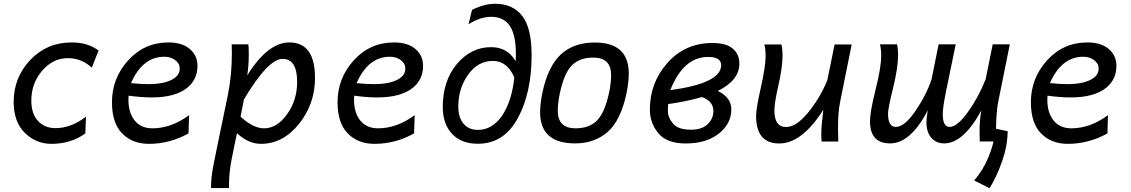

<svg xmlns="http://www.w3.org/2000/svg" viewBox="-20 -747 5971 1014"><path d="M251 12.7Q170.9 12.7 111.6 -44.9Q52.2 -102.5 52.2 -209Q52.2 -337.9 139.9 -430.4Q227.5 -522.9 358.4 -522.9Q444.3 -522.9 500.5 -480L464.8 -389.6Q410.6 -439.9 338.4 -439.9Q259.8 -439.9 202.6 -373.5Q145.5 -307.1 145.5 -216.3Q145.5 -146 180.7 -108.2Q215.8 -70.3 272.9 -70.3Q355.5 -70.3 434.1 -130.9L430.7 -42.5Q355 12.7 251 12.7Z M763.7 -302.7Q844.2 -302.7 888.7 -326.7Q929.2 -348.1 929.2 -384.8Q929.2 -411.6 905.5 -429.4Q881.8 -447.3 847.7 -447.3Q732.9 -447.3 671.9 -308.1Q720.2 -302.7 763.7 -302.7ZM766.6 12.7Q679.2 12.7 625.2 -42.2Q571.3 -97.2 571.3 -207Q571.3 -334 657 -428.5Q742.7 -522.9 870.1 -522.9Q941.4 -522.9 982.2 -488.5Q1022.9 -454.1 1022.9 -398.9Q1022.9 -327.6 969.2 -283.7Q906.2 -232.4 780.8 -232.4Q728 -232.4 659.2 -241.7Q658.2 -231.4 658.2 -221.7Q658.2 -152.8 689.9 -112.3Q723.1 -69.3 785.2 -69.3Q884.3 -69.3 978.5 -138.7L975.6 -42.5Q876.5 12.7 766.6 12.7Z M1189.9 246.1H1094.7V234.9Q1094.7 192.4 1106 131.3Q1112.8 94.2 1183.1 -243.7Q1204.6 -349.1 1204.6 -467.8Q1204.6 -483.4 1203.6 -512.7H1291.5Q1293.9 -501.5 1293.9 -460.9Q1293.9 -399.9 1285.6 -348.6Q1394 -522.9 1508.3 -522.9Q1643.6 -522.9 1643.6 -335.4Q1643.6 -197.8 1558.8 -92.5Q1474.1 12.7 1357.9 12.7Q1292.5 12.7 1231.4 -43.5L1204.1 89.8Q1189.5 162.6 1189.5 226.6ZM1374.5 -69.3Q1442.9 -69.3 1496.1 -143.6Q1549.3 -217.8 1549.3 -314.5Q1549.3 -436 1472.2 -436Q1396 -436 1268.1 -221.7L1250.5 -130.9Q1316.9 -69.3 1374.5 -69.3Z M1955.1 -302.7Q2035.6 -302.7 2080.1 -326.7Q2120.6 -348.1 2120.6 -384.8Q2120.6 -411.6 2096.9 -429.4Q2073.2 -447.3 2039.1 -447.3Q1924.3 -447.3 1863.3 -308.1Q1911.6 -302.7 1955.1 -302.7ZM1958 12.7Q1870.6 12.7 1816.7 -42.2Q1762.7 -97.2 1762.7 -207Q1762.7 -334 1848.4 -428.5Q1934.1 -522.9 2061.5 -522.9Q2132.8 -522.9 2173.6 -488.5Q2214.4 -454.1 2214.4 -398.9Q2214.4 -327.6 2160.6 -283.7Q2097.7 -232.4 1972.2 -232.4Q1919.4 -232.4 1850.6 -241.7Q1849.6 -231.4 1849.6 -221.7Q1849.6 -152.8 1881.3 -112.3Q1914.6 -69.3 1976.6 -69.3Q2075.7 -69.3 2169.9 -138.7L2167 -42.5Q2067.9 12.7 1958 12.7Z M2503.4 12.2Q2416 12.2 2367.2 -40.3Q2318.4 -92.8 2318.4 -181.2Q2318.4 -320.8 2393.3 -409.4Q2468.3 -498 2573.7 -498Q2659.7 -498 2701.7 -425.8H2703.6Q2704.6 -435.1 2704.6 -460Q2704.6 -556.2 2675.8 -605Q2643.6 -658.2 2573.7 -658.2Q2516.6 -658.2 2454.6 -619.1L2472.7 -694.8Q2537.6 -727.1 2594.7 -727.1Q2688 -727.1 2737.8 -663.3Q2787.6 -599.6 2787.6 -456.1Q2787.6 -256.8 2714.4 -122.3Q2641.1 12.2 2503.4 12.2ZM2504.4 -61Q2579.1 -61 2632.3 -136.7Q2683.6 -214.8 2696.3 -337.9Q2658.2 -425.3 2583.5 -425.3Q2503.9 -425.3 2452.1 -352.5Q2400.4 -279.8 2400.4 -184.1Q2400.4 -126.5 2428 -93.8Q2455.6 -61 2504.4 -61Z M3017.1 10.3Q2832.5 10.3 2832.5 -154.3Q2832.5 -199.2 2844.7 -258.3Q2874.5 -397.5 2942.4 -460Q3010.3 -522.5 3121.1 -522.5Q3300.8 -522.5 3300.8 -358.4Q3300.8 -313.5 3288.6 -253.9Q3258.3 -111.3 3189.5 -50.5Q3120.6 10.3 3017.1 10.3ZM3020 -69.3Q3091.8 -69.3 3132.8 -110.4Q3173.8 -151.4 3196.8 -258.3Q3207.5 -309.6 3207.5 -350.6Q3207.5 -442.9 3113.3 -442.9Q3040.5 -442.9 2999.8 -401.4Q2959 -359.9 2936.5 -253.9Q2925.8 -202.6 2925.8 -161.6Q2925.8 -69.3 3020 -69.3Z M3601.1 10.7Q3501 10.7 3456.5 -43.7Q3412.1 -98.1 3412.1 -168.5Q3412.1 -310.5 3505.4 -415.3Q3598.6 -520 3742.7 -520Q3804.2 -520 3836.9 -499.5Q3884.8 -469.7 3884.8 -411.1Q3884.8 -323.2 3771 -266.6Q3842.3 -232.4 3842.3 -169.4Q3842.3 -93.8 3776.4 -41.5Q3710.4 10.7 3601.1 10.7ZM3520 -271Q3788.6 -307.1 3788.6 -402.8Q3788.6 -446.3 3719.2 -446.3Q3589.4 -446.3 3520 -271ZM3628.4 -62Q3688 -62 3717.8 -91.6Q3747.6 -121.1 3747.6 -160.2Q3747.6 -212.4 3687.5 -234.4Q3605 -210.9 3508.8 -197.3Q3507.3 -184.1 3507.3 -160.6Q3507.3 -126.5 3534.4 -94.2Q3561.5 -62 3628.4 -62Z M4016.6 -512.2H4106.9Q4112.8 -488.3 4112.8 -457.5Q4112.8 -391.6 4091.3 -297.9Q4069.8 -204.1 4069.8 -163.6Q4069.8 -76.2 4131.3 -76.2Q4184.6 -76.2 4246.8 -151.4Q4309.1 -226.6 4349.1 -322.3L4387.7 -512.2H4478L4416.5 -207Q4405.8 -153.8 4405.8 -70.3L4407.2 0.5H4319.3Q4317.4 -19.5 4317.4 -39.1Q4317.4 -80.1 4328.1 -167.5Q4215.8 10.7 4095.2 10.7Q3973.1 10.7 3973.1 -134.3Q3973.1 -173.8 3998.3 -285.2Q4023.4 -396.5 4023.4 -451.7Q4023.4 -488.3 4016.6 -512.2Z M4627 -512.7H4717.3Q4723.1 -488.8 4723.1 -458Q4723.1 -390.1 4696.5 -282.2Q4669.9 -174.3 4669.9 -146.5Q4669.9 -76.7 4711.4 -76.7Q4757.3 -76.7 4815.4 -162.1Q4873.5 -247.6 4899.9 -328.6L4937 -512.7H5027.3L4976.1 -263.7Q4959 -180.7 4959 -143.6Q4959 -76.7 4995.6 -76.7Q5035.2 -76.7 5092 -155.8Q5148.9 -234.9 5185.5 -328.6L5222.7 -512.7H5313L5251.5 -207.5Q5245.6 -179.7 5242.2 -125Q5240.2 -90.3 5240.2 -59.6Q5240.2 -14.6 5242.2 0H5154.3Q5153.3 -24.4 5153.3 -54.7Q5153.8 -121.1 5163.1 -164.1Q5067.4 10.3 4966.8 10.3Q4923.8 10.3 4898.2 -19.8Q4872.6 -49.8 4872.6 -102.5Q4872.6 -121.1 4879.9 -164.1Q4788.6 10.3 4681.2 10.3Q4574.7 10.3 4574.7 -106Q4574.7 -156.2 4604.2 -274.2Q4633.8 -392.1 4633.8 -452.1Q4633.8 -488.8 4627 -512.7ZM5206.1 247.1 5125 206.1Q5216.8 99.6 5240.2 -66.9L5301.8 -54.2Q5300.8 23.9 5272.5 104.5Q5244.1 185.5 5206.1 247.1Z M5616.7 -302.7Q5697.3 -302.7 5741.7 -326.7Q5782.2 -348.1 5782.2 -384.8Q5782.2 -411.6 5758.5 -429.4Q5734.9 -447.3 5700.7 -447.3Q5585.9 -447.3 5524.9 -308.1Q5573.2 -302.7 5616.7 -302.7ZM5619.6 12.7Q5532.2 12.7 5478.3 -42.2Q5424.3 -97.2 5424.3 -207Q5424.3 -334 5510 -428.5Q5595.7 -522.9 5723.1 -522.9Q5794.4 -522.9 5835.2 -488.5Q5876 -454.1 5876 -398.9Q5876 -327.6 5822.3 -283.7Q5759.3 -232.4 5633.8 -232.4Q5581.1 -232.4 5512.2 -241.7Q5511.2 -231.4 5511.2 -221.7Q5511.2 -152.8 5543 -112.3Q5576.2 -69.3 5638.2 -69.3Q5737.3 -69.3 5831.5 -138.7L5828.6 -42.5Q5729.5 12.7 5619.6 12.7Z"/></svg>

Font: Cadman
Style: Italic
Weight: 400
Italic angle: -12°
Designer: Paul James MIller
Foundry: High-Logic / Made with FontCreator
Version: Version 2.114;March 28, 2021;FontCreator 13.0.0.2683 64-bit